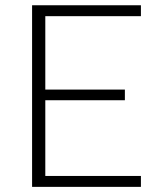

<svg xmlns="http://www.w3.org/2000/svg" viewBox="-20 -728 631 748"><path d="M529 -707.5V-665H156.5V-379H466.5V-337.5H156.5V-42.5H529V0H105V-707.5Z"/></svg>

Font: Lato TR Light
Style: Regular
Weight: 300
Designer: Lukasz Dziedzic
Foundry: Lukasz Dziedzic
Version: Version 1.104 2013